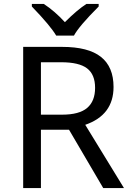

<svg xmlns="http://www.w3.org/2000/svg" viewBox="-20 -951 662 971"><path d="M187 -294.9V0H97.2V-713.9H293.9Q426.8 -713.9 490.5 -663.3Q554.2 -612.8 554.2 -511.2Q554.2 -369.1 411.1 -319.8L606.9 0H502L329.1 -294.9ZM187 -371.1H293.9Q380.9 -371.1 420.9 -405.3Q460.9 -439.5 460.9 -506.8Q460.9 -574.2 420.4 -605.2Q379.9 -636.2 289.1 -636.2H187ZM141.1 -931.2H201.2Q256.8 -895 308.1 -838.9Q369.6 -900.4 417 -931.2H479V-918Q378.9 -817.9 354 -771H264.2Q234.9 -820.8 141.1 -918Z"/></svg>

Font: NotoSans
Style: Regular
Weight: 400
Designer: Monotype Design team
Foundry: Monotype Imaging Inc.
Version: Version 1.04; ttfautohint (v1.4.1)